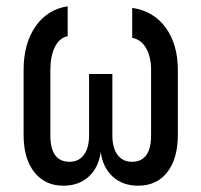

<svg xmlns="http://www.w3.org/2000/svg" viewBox="-20 -580 640 610"><path d="M181 10Q123 10 89 -33Q55 -76 55 -151V-358Q55 -441 92.5 -495.5Q130 -550 195 -560V-465Q169 -460 154.5 -431Q140 -402 140 -358V-150Q140 -66 201 -66Q230 -66 246.5 -88Q263 -110 263 -150V-345H337V-150Q337 -110 353.5 -88Q370 -66 399 -66Q460 -66 460 -150V-358Q460 -399 444.5 -426.5Q429 -454 400 -460V-555Q468 -545 506.5 -492Q545 -439 545 -358V-151Q545 -76 511.5 -33Q478 10 419 10Q370 10 338.5 -18.5Q307 -47 300 -97Q293 -47 261.5 -18.5Q230 10 181 10Z"/></svg>

Font: JetBrainsMono NF
Style: Regular
Weight: 400
Designer: Philipp Nurullin, Konstantin Bulenkov
Foundry: JetBrains
Version: Version 2.251; ttfautohint (v1.8.3);Nerd Fonts 2.2.2